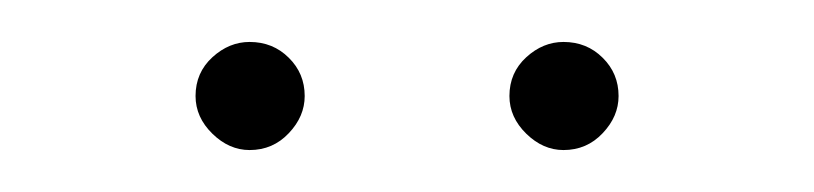

<svg xmlns="http://www.w3.org/2000/svg" viewBox="-20 -712 390 92"><path d="M276.4 -666Q276.4 -656.2 268.8 -648.2Q261.2 -640.1 250 -640.1Q240.2 -640.1 232.2 -647.9Q224.1 -655.8 224.1 -666Q224.1 -677.2 232.2 -684.6Q240.2 -691.9 250 -691.9Q261.2 -691.9 268.8 -684.3Q276.4 -676.8 276.4 -666ZM126 -666Q126 -656.2 118.4 -648.2Q110.8 -640.1 99.6 -640.1Q89.8 -640.1 81.8 -647.9Q73.7 -655.8 73.7 -666Q73.7 -677.2 81.8 -684.6Q89.8 -691.9 99.6 -691.9Q110.8 -691.9 118.4 -684.3Q126 -676.8 126 -666Z"/></svg>

Font: Montserrat
Style: Thin
Weight: 250
Designer: Julieta Ulanovsky
Foundry: Julieta Ulanovsky
Version: Version 1.000;PS 002.000;hotconv 1.0.70;makeotf.lib2.5.58329